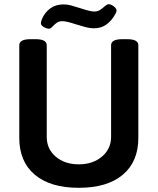

<svg xmlns="http://www.w3.org/2000/svg" viewBox="-20 -889 752 916"><path d="M72 -231V-673Q72 -702 125 -702H150Q203 -702 203 -673V-236Q203 -178 246 -141.5Q289 -105 356 -105Q423 -105 466.5 -142Q510 -179 510 -236V-673Q510 -702 563 -702H587Q640 -702 640 -673V-231Q640 -118 566 -55.5Q492 7 356 7Q220 7 146 -55.5Q72 -118 72 -231ZM175 -778Q175 -786 181 -800Q194 -830 220 -849Q246 -868 283 -868Q300 -868 317.5 -863.5Q335 -859 366 -849Q411 -834 430 -834Q444 -834 454.5 -840Q465 -846 476 -856Q491 -869 498 -869Q509 -869 522.5 -859Q536 -849 536 -839Q536 -831 529 -820Q514 -792 489 -773Q464 -754 428 -754Q410 -754 390.5 -759Q371 -764 342 -773Q297 -788 278 -788Q263 -788 253.5 -782Q244 -776 233 -765Q222 -752 214 -752Q203 -752 189 -760Q175 -768 175 -778Z"/></svg>

Font: Asap-SemiBold
Style: Regular
Weight: 600
Designer: Pablo Cosgaya
Foundry: Omnibus-Type
Version: Version 2.000; ttfautohint (v1.8)